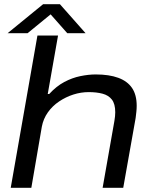

<svg xmlns="http://www.w3.org/2000/svg" viewBox="-20 -893 723 913"><path d="M31 0 158 -724H256L207 -446H214Q248 -483 285.5 -503Q323 -523 362 -531Q401 -539 435 -539Q499 -539 542.5 -523Q586 -507 608 -474.5Q630 -442 630 -390Q630 -376 628.5 -362Q627 -348 625 -332L566 0H468L524 -318Q526 -330 527 -340Q528 -350 528 -359Q528 -399 512 -419.5Q496 -440 467.5 -447.5Q439 -455 402 -455Q365 -455 329 -443.5Q293 -432 261 -410.5Q229 -389 207.5 -358.5Q186 -328 179 -291L129 0ZM16 -735 185 -873H265L387 -735H300L201 -847H248L111 -735Z"/></svg>

Font: Archivo Expanded
Style: Italic
Weight: 400
Width: 7
Italic angle: -10°
Designer: Hector Gatti
Foundry: Omnibus-Type
Version: Version 2.001